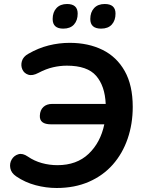

<svg xmlns="http://www.w3.org/2000/svg" viewBox="-20 -929 720 959"><path d="M263 10Q210 10 157.5 -4Q105 -18 61 -48Q36 -65 31.5 -89Q27 -113 38.5 -132.5Q50 -152 71.5 -158.5Q93 -165 119 -147Q151 -125 189 -114.5Q227 -104 267 -104Q363 -104 422.5 -160.5Q482 -217 501 -308H235Q177 -308 179 -351Q180 -379 196.5 -394.5Q213 -410 241 -410H508Q504 -500 460 -550.5Q416 -601 314 -601Q280 -601 245 -593Q210 -585 172 -565Q142 -549 121 -556Q100 -563 91.5 -582.5Q83 -602 89.5 -624Q96 -646 121 -660Q171 -689 223 -702Q275 -715 328 -715Q421 -715 492 -680Q563 -645 603 -574Q643 -503 643 -395Q643 -310 617.5 -236Q592 -162 543.5 -107Q495 -52 424 -21Q353 10 263 10ZM485 -786Q431 -786 431 -834Q431 -868 450 -888.5Q469 -909 503 -909Q557 -909 557 -861Q557 -827 538.5 -806.5Q520 -786 485 -786ZM296 -786Q243 -786 243 -834Q243 -868 262 -888.5Q281 -909 315 -909Q368 -909 368 -861Q368 -827 349.5 -806.5Q331 -786 296 -786Z"/></svg>

Font: Nunito
Style: Bold Italic
Weight: 700
Italic angle: -9°
Designer: Vernon Adams
Foundry: Vernon Adams
Version: Version 3.601; ttfautohint (v1.8.2.53-6de2)